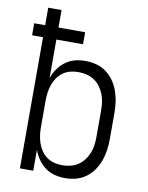

<svg xmlns="http://www.w3.org/2000/svg" viewBox="-84 -796 668 865"><g transform="rotate(10 250.0 -363.5)"><path d="M273 8Q249 8 225.5 2Q202 -4 182.5 -18.5Q163 -33 149 -53Q135 -73 127 -96V0H66V-600H16V-655H66V-735H127V-655H249V-600H127V-424Q135 -447 149 -467Q163 -487 182.5 -501.5Q202 -516 225.5 -522Q249 -528 273 -528Q299 -528 323.5 -521.5Q348 -515 368.5 -500Q389 -485 403.5 -464Q418 -443 426.5 -419.5Q435 -396 438.5 -370.5Q442 -345 442 -320V-200Q442 -175 438.5 -149.5Q435 -124 426.5 -100.5Q418 -77 403.5 -56Q389 -35 368.5 -20Q348 -5 323.5 1.5Q299 8 273 8ZM251 -47Q270 -47 288.5 -51.5Q307 -56 323 -66.5Q339 -77 350.5 -92.5Q362 -108 369 -125.5Q376 -143 378.5 -162Q381 -181 381 -200V-320Q381 -339 378.5 -358Q376 -377 369 -394.5Q362 -412 350.5 -427.5Q339 -443 323 -453.5Q307 -464 288.5 -468.5Q270 -473 251 -473Q232 -473 214 -468.5Q196 -464 180.5 -453Q165 -442 154.5 -426.5Q144 -411 138 -393.5Q132 -376 129.5 -357.5Q127 -339 127 -320V-200Q127 -181 129.5 -162.5Q132 -144 138 -126.5Q144 -109 154.5 -93.5Q165 -78 180.5 -67Q196 -56 214 -51.5Q232 -47 251 -47Z"/></g></svg>

Font: Iosevka SS04 Light
Style: Regular
Weight: 300
Monospace: yes
Designer: Belleve Invis
Foundry: Belleve Invis
Version: Version 19.0.0; ttfautohint (v1.8.4)